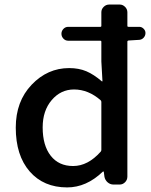

<svg xmlns="http://www.w3.org/2000/svg" viewBox="-20 -817 670 850"><path d="M425.8 -145.5Q428.7 -149.4 428.7 -153.3V-365.2Q428.7 -370.1 425.8 -373Q371.1 -420.9 307.6 -420.9Q249 -420.9 209 -374Q168.9 -327.1 168.9 -252.9Q168.9 -172.9 204.6 -127.4Q240.2 -82 303.7 -82Q369.1 -82 425.8 -145.5ZM596.7 -698.2Q607.4 -698.2 615.7 -689.9Q624 -681.6 624 -670.9Q624 -659.2 616.2 -650.4Q608.4 -641.6 596.7 -640.6L548.8 -637.7Q543.9 -636.7 543.9 -632.8V-35.2Q543.9 -20.5 533.7 -10.3Q523.4 0 509.8 0H482.4Q467.8 0 456.5 -9.8Q445.3 -19.5 442.4 -34.2L439.5 -56.6Q439.5 -57.6 437.5 -57.6Q435.5 -57.6 434.6 -56.6Q362.3 12.7 277.3 12.7Q172.9 12.7 111.3 -58.1Q49.8 -128.9 49.8 -252Q49.8 -368.2 120.1 -441.9Q190.4 -515.6 286.1 -515.6Q329.1 -515.6 362.3 -501.5Q395.5 -487.3 430.7 -457Q431.6 -456.1 432.6 -456.5Q433.6 -457 433.6 -458L428.7 -544.9V-632.8Q428.7 -636.7 424.8 -636.7H282.2Q269.5 -636.7 260.7 -646Q252 -655.3 252 -667.5Q252 -679.7 260.7 -689Q269.5 -698.2 282.2 -698.2H424.8Q428.7 -698.2 428.7 -702.1V-762.7Q428.7 -776.4 439 -786.6Q449.2 -796.9 463.9 -796.9H509.8Q523.4 -796.9 533.7 -786.6Q543.9 -776.4 543.9 -762.7V-702.1Q543.9 -698.2 548.8 -698.2Z"/></svg>

Font: Gen Jyuu GothicL Medium
Style: Regular
Weight: 500
Designer: [Source Han Sans]
Ryoko NISHIZUKA  (kana & ideographs); Paul D. Hunt (Latin, Greek & Cyrillic); Wenlong ZHANG  (bopomofo
Version: Version 1.002.20150607